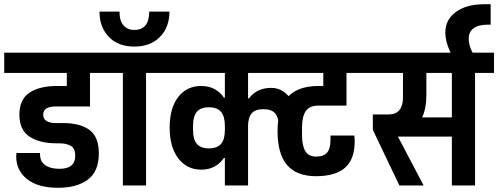

<svg xmlns="http://www.w3.org/2000/svg" viewBox="-30 -880 2364 911"><path d="M175 -336Q175 -296 237 -296H272Q350 -296 394.5 -263.5Q439 -231 439 -152Q439 -66 386.5 -27.5Q334 11 246 11Q150 11 98.5 -30Q47 -71 47 -138Q47 -147 48 -154H160V-147Q160 -114 184.5 -96.5Q209 -79 252 -79Q327 -79 327 -141Q327 -176 306 -188Q285 -200 251 -200H240Q157 -200 109.5 -232Q62 -264 62 -336Q62 -408 109.5 -440Q157 -472 240 -472H287V-534H-10V-630H485V-534H397V-375H237Q206 -375 190.5 -365.5Q175 -356 175 -336Z M474 0ZM753 -534H663V0H553V-534H464V-630H753ZM607 -659Q531 -659 486.5 -705Q442 -751 442 -825H537Q537 -781 556 -759.5Q575 -738 607 -738Q678 -738 678 -825H774Q774 -751 729 -705Q684 -659 607 -659Z M1293 -241V-281Q1293 -321 1276 -341.5Q1259 -362 1220 -362Q1181 -362 1164 -342Q1147 -322 1147 -281V0H1037V-130H1032Q1016 -106 989 -90.5Q962 -75 925 -75Q857 -75 816 -128.5Q775 -182 775 -275Q775 -367 815.5 -419.5Q856 -472 924 -472Q962 -472 989.5 -456.5Q1017 -441 1032 -417H1037V-534H732V-630H1301V-534H1147V-413H1151Q1189 -463 1256 -463Q1318 -463 1354 -403Q1390 -343 1390 -241ZM1037 -283Q1037 -327 1019 -349Q1001 -371 961 -371Q922 -371 904 -349.5Q886 -328 886 -285V-262Q886 -219 904 -197.5Q922 -176 961 -176Q1001 -176 1019 -197.5Q1037 -219 1037 -262Z M1403 -275V-241Q1403 -189 1418.5 -163Q1434 -137 1470 -137Q1506 -137 1522 -156Q1538 -175 1538 -215V-237H1651Q1653 -225 1653 -210Q1653 -125 1607.5 -84.5Q1562 -44 1470 -44Q1378 -44 1332.5 -96.5Q1287 -149 1287 -258Q1287 -367 1335 -419.5Q1383 -472 1481 -472H1504V-534H1246V-630H1698V-534H1614V-379H1481Q1439 -379 1421 -353Q1403 -327 1403 -275Z M2314 -534H2224V0H2114V-232H1858L1980 0H1865L1739 -264V-337H1814Q1848 -337 1865 -357.5Q1882 -378 1882 -417V-534H1678V-630H2314ZM2114 -534H1993V-428Q1993 -366 1973 -323H2114Z M2298 -860V-763H2286Q2241 -763 2217.5 -746Q2194 -729 2194 -697Q2194 -670 2206 -643Q2218 -616 2245 -582L2156 -554Q2083 -650 2083 -726Q2083 -787 2133.5 -823.5Q2184 -860 2268 -860Z"/></svg>

Font: Pragati Narrow
Style: Bold
Weight: 700
Designer: Hector Gatti, Marcela Romero, Pablo Cosgaya and Nicolas Silva
Foundry: Omnibus-Type
Version: Version 1.010; ttfautohint (v1.3)